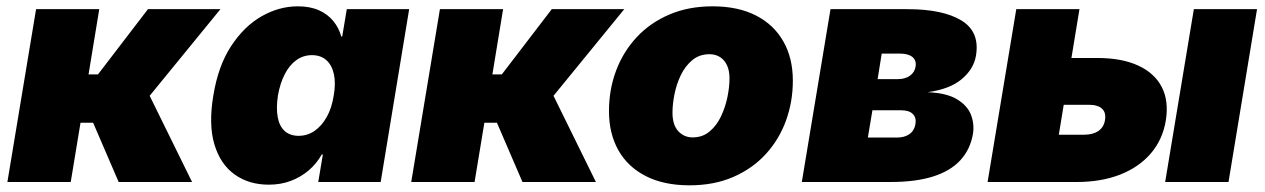

<svg xmlns="http://www.w3.org/2000/svg" viewBox="-20 -564 3919 595"><path d="M2.9 0 91.8 -535.6H287.6L254.4 -333.5H283.7L438.5 -535.6H663.1L443.8 -267.1L575.2 0H347.7L268.6 -183.6H229.5L199.2 0Z M813 8.3Q751.5 8.3 707.3 -23.2Q663.1 -54.7 644.5 -116.2Q626 -177.7 641.1 -268.1Q656.2 -360.4 696.5 -421.6Q736.8 -482.9 791 -513.7Q845.2 -544.4 902.8 -544.4Q940.9 -544.4 968.3 -532.2Q995.6 -520 1012.9 -498.8Q1030.3 -477.5 1037.6 -450.7H1040.5L1054.7 -535.6H1248L1159.7 0H966.3L980.5 -85.4H977.1Q961.4 -57.1 936.8 -36.1Q912.1 -15.1 881.1 -3.4Q850.1 8.3 813 8.3ZM905.3 -143.1Q932.6 -143.1 954.8 -158.4Q977.1 -173.8 992.7 -201.7Q1008.3 -229.5 1014.2 -268.1Q1021 -306.6 1014.6 -334.7Q1008.3 -362.8 991 -377.9Q973.6 -393.1 946.8 -393.1Q919.9 -393.1 898.7 -377.9Q877.4 -362.8 862.8 -334.7Q848.1 -306.6 841.3 -268.1Q835.4 -229.5 840.6 -201.2Q845.7 -172.9 862.3 -158Q878.9 -143.1 905.3 -143.1Z M1254.4 0 1343.3 -535.6H1539.1L1505.9 -333.5H1535.2L1689.9 -535.6H1914.6L1695.3 -267.1L1826.7 0H1599.1L1520 -183.6H1481L1450.7 0Z M2116.7 10.3Q2037.6 10.3 1981.7 -18.1Q1925.8 -46.4 1896.5 -98.1Q1867.2 -149.9 1867.2 -219.7Q1867.2 -286.6 1889.4 -345.5Q1911.6 -404.3 1953.4 -449Q1995.1 -493.7 2054.4 -519Q2113.8 -544.4 2188.5 -544.4Q2267.1 -544.4 2322.8 -515.9Q2378.4 -487.3 2407.7 -435.5Q2437 -383.8 2437 -314Q2437 -249 2415.8 -190.4Q2394.5 -131.8 2353.3 -86.7Q2312 -41.5 2252.4 -15.6Q2192.9 10.3 2116.7 10.3ZM2126.5 -138.2Q2157.2 -138.2 2179.2 -156.7Q2201.2 -175.3 2214.6 -203.9Q2228 -232.4 2234.4 -263.7Q2240.7 -294.9 2240.7 -320.8Q2240.7 -345.7 2232.7 -362.3Q2224.6 -378.9 2210.7 -387.5Q2196.8 -396 2178.7 -396Q2147.5 -396 2125.5 -377.7Q2103.5 -359.4 2089.8 -331.1Q2076.2 -302.7 2070.1 -271.7Q2064 -240.7 2064 -214.8Q2064 -177.2 2081.8 -157.7Q2099.6 -138.2 2126.5 -138.2Z M2464.8 0 2553.7 -535.6H2792Q2901.9 -535.6 2959.5 -500.5Q3017.1 -465.3 3004.4 -391.1Q2997.6 -350.1 2960.4 -318.8Q2923.3 -287.6 2854.5 -278.3Q2913.6 -275.9 2945.8 -256.3Q2978 -236.8 2989 -208.3Q3000 -179.7 2995.1 -148.9Q2986.8 -100.6 2955.8 -67.1Q2924.8 -33.7 2870.8 -16.8Q2816.9 0 2740.2 0ZM2669.4 -137.7H2759.3Q2783.2 -137.7 2798.3 -148.4Q2813.5 -159.2 2816.9 -179.2Q2820.3 -199.2 2808.8 -210.7Q2797.4 -222.2 2773.4 -222.2H2683.6ZM2699.7 -318.8H2762.2Q2785.2 -318.8 2799.8 -329.3Q2814.5 -339.8 2817.4 -357.9Q2820.3 -377 2807.4 -387.5Q2794.4 -397.9 2769 -397.9H2712.4Z M3217.3 -384.3H3380.4Q3456.5 -384.3 3507.3 -360.8Q3558.1 -337.4 3580.3 -294.2Q3602.5 -251 3592.8 -190.4Q3583 -131.3 3546.4 -88.6Q3509.8 -45.9 3451.2 -22.9Q3392.6 0 3316.4 0H3040.5L3129.4 -535.6H3325.2L3261.2 -146.5H3338.9Q3367.2 -146.5 3384 -158.2Q3400.9 -169.9 3404.3 -191.9Q3408.2 -214.8 3395.3 -227.1Q3382.3 -239.3 3354 -239.3H3193.4ZM3590.8 0 3679.7 -535.6H3875.5L3787.1 0Z"/></svg>

Font: Inter 20pt Black
Style: Italic
Weight: 900
Italic angle: -9.3988°
Version: Version 4.001;git-66647c0bb